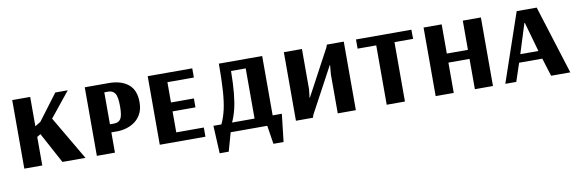

<svg xmlns="http://www.w3.org/2000/svg" viewBox="-47 -872 4166 1379"><g transform="rotate(-10 2035.5 -182.5)"><path d="M66 0V-500H197V-286L238 -311L380 -500H471L325 -319L512 0H344L223 -224L197 -208V0Z M595 0V-500H769Q859 -500 911.5 -458Q964 -416 964 -327Q964 -278 946.5 -244Q929 -210 900.5 -189Q872 -168 838 -158Q804 -148 772 -148H727V0ZM727 -207H757Q790 -207 805.5 -230Q821 -253 821 -321Q821 -392 804.5 -416Q788 -440 757 -440H727Z M1054 0V-500H1379V-433H1186V-285H1353V-220H1186V-67H1387V0Z M1467 135 1457 -67H1515Q1537 -113 1549.5 -168Q1562 -223 1567.5 -302.5Q1573 -382 1573 -500H1889V-67H1956L1933 135H1859L1838 0H1571L1533 135ZM1593 -67H1757V-433H1650Q1649 -339 1642.5 -272Q1636 -205 1624 -156.5Q1612 -108 1593 -67Z M2047 0V-500H2179V-206L2172 -145H2174L2353 -479L2361 -500H2484V0H2352V-284L2358 -352H2356L2178 -21L2171 0Z M2709 0V-433H2573V-500H2977L2978 -433H2842V0Z M3066 0V-500H3198V-287H3352V-500H3484V0H3352V-221H3198V0Z M3574 0 3745 -500H3891L4048 0H3908L3867 -132H3698L3654 0ZM3717 -191H3849L3788 -407H3785Z"/></g></svg>

Font: Arsenal SC
Style: Bold
Weight: 700
Designer: Andrij Shevchenko
Foundry: Stairsfor
Version: Version 2.001; ttfautohint (v1.8.4.7-5d5b)